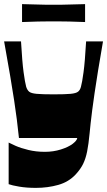

<svg xmlns="http://www.w3.org/2000/svg" viewBox="-20 -702 520 932"><path d="M22 192V-10Q31 -5 56 6Q81 17 118 26Q155 35 198 35Q239 35 275.5 23.5Q312 12 333 -4Q342 -11 348 -18Q354 -25 355 -32H72Q67 -81 61.5 -123.5Q56 -166 48.5 -215.5Q41 -265 29.5 -333Q18 -401 0 -501H82Q85 -450 88 -413.5Q91 -377 94.5 -351.5Q98 -326 101 -309Q104 -292 107 -281Q112 -265 121.5 -257Q131 -249 158 -246.5Q185 -244 240 -244Q296 -244 322.5 -246.5Q349 -249 359 -257Q369 -265 373 -281Q376 -292 379 -309Q382 -326 385.5 -351.5Q389 -377 392 -413.5Q395 -450 398 -501H480Q466 -421 456 -359Q446 -297 439 -249.5Q432 -202 427.5 -166.5Q423 -131 420 -104Q417 -77 415 -55Q410 -2 403 33Q396 68 383.5 93.5Q371 119 348 144Q314 181 263 195.5Q212 210 154 210Q109 210 73.5 204Q38 198 22 192ZM87 -595V-682Q139 -681 164 -680Q189 -679 204.5 -679Q220 -679 240 -679Q261 -679 276 -679Q291 -679 316.5 -680Q342 -681 393 -682V-595Q342 -597 316.5 -597.5Q291 -598 276 -598Q261 -598 240 -598Q220 -598 204.5 -598Q189 -598 164 -597.5Q139 -597 87 -595Z"/></svg>

Font: Ojuju ExtraBold
Style: Regular
Weight: 800
Designer: Chisaokwu Joboson, Mirko Velimirovic
Foundry: Udi Foundry
Version: Version 1.000